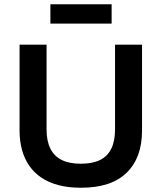

<svg xmlns="http://www.w3.org/2000/svg" viewBox="-20 -870 760 903"><path d="M361 13Q302 13 256 1Q210 -11 175.5 -34Q141 -57 118 -90Q95 -123 83.5 -165Q72 -207 72 -256V-660H199V-261Q199 -207 217 -171Q235 -135 270.5 -117.5Q306 -100 360 -100Q415 -100 450.5 -117.5Q486 -135 503.5 -171Q521 -207 521 -261V-660H648V-256Q648 -128 575.5 -57.5Q503 13 361 13ZM217 -759V-850H505V-759Z"/></svg>

Font: Bricolage Grotesque 17pt SemiBold
Style: Regular
Weight: 600
Version: Version 1.001;gftools[0.9.33.dev8+g029e19f]